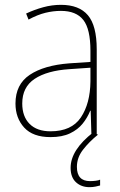

<svg xmlns="http://www.w3.org/2000/svg" viewBox="-20 -557 498 794"><path d="M232 -537Q307 -537 343.5 -494Q380 -451 380 -353V0H358L355 -99H353Q342 -71 322 -46Q302 -21 269.5 -5.5Q237 10 189 10Q116 10 80 -29.5Q44 -69 44 -129Q44 -208 103 -247.5Q162 -287 266 -295L354 -301V-347Q354 -437 324.5 -474.5Q295 -512 232 -512Q200 -512 167.5 -504Q135 -496 98 -476L88 -501Q122 -517 158.5 -527Q195 -537 232 -537ZM267 -271Q175 -265 123.5 -231Q72 -197 72 -129Q72 -75 102.5 -44.5Q133 -14 189 -14Q276 -14 314.5 -71.5Q353 -129 354 -220V-277ZM298 133Q298 192 352 192Q364 192 376 190.5Q388 189 394 186V210Q387 212 375.5 214.5Q364 217 350 217Q316 217 294 196.5Q272 176 272 137Q272 63 366 -10L385 0Q348 30 323 62.5Q298 95 298 133Z"/></svg>

Font: Noto Sans Lao Looped SemiCondensed Thin
Style: Regular
Weight: 100
Width: 4
Designer: Mark Frömberg, Ben Mitchell
Foundry: The Fontpad Ltd
Version: Version 1.002; ttfautohint (v1.8.4.7-5d5b)